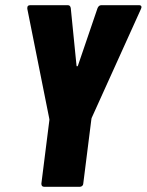

<svg xmlns="http://www.w3.org/2000/svg" viewBox="-20 -720 564 738"><path d="M139 -14 170 -260 169 -266 85 -686V-690Q85 -700 96 -700H241Q250 -700 252 -689L274 -469Q274 -465 276.5 -465Q279 -465 280 -469L355 -689Q360 -700 369 -700H515Q521 -700 523 -696Q525 -692 522 -686L332 -266L331 -260L300 -14Q300 -9 296 -5.5Q292 -2 287 -2H150Q139 -2 139 -14Z"/></svg>

Font: Barlow Condensed ExtraBold
Style: Italic
Weight: 800
Width: 3
Italic angle: -7°
Designer: Jeremy Tribby
Foundry: Tribby Type
Version: Version 1.408